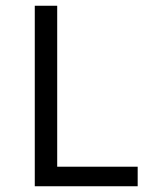

<svg xmlns="http://www.w3.org/2000/svg" viewBox="-20 -648 508 668"><path d="M179 -628V-68H459V0H101V-628Z"/></svg>

Font: Karla
Style: Regular
Weight: 400
Designer: Jonathan Pinhorn
Version: Version 2.004;gftools[0.9.33]